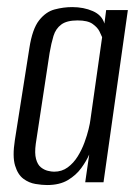

<svg xmlns="http://www.w3.org/2000/svg" viewBox="-20 -524 402 552"><path d="M115.3 8Q101.1 8 82.1 4.9Q63.1 1.8 47.2 -10.1Q31.2 -22 23.3 -48.1Q15.4 -74.2 22.7 -121L64.5 -386Q72.9 -440.7 92.4 -465.5Q111.9 -490.3 137.2 -496.9Q162.5 -503.6 187.6 -503.6Q220.5 -503.6 246.8 -492.1Q273.2 -480.5 280.2 -456.2L285.2 -495H347.6L277.6 0H225L236.5 -79.8Q228.5 -61.3 213.8 -41Q199.1 -20.7 175.3 -6.3Q151.4 8 115.3 8ZM135.5 -30.4Q157.9 -30.4 174.7 -42.8Q191.5 -55.2 203.3 -74.2Q215.1 -93.2 222.8 -114.2Q230.5 -135.2 234.7 -152.7Q238.9 -170.2 239.9 -179.3L273.6 -417.1Q271.6 -422.4 266 -433.7Q260.5 -445 246.4 -455.1Q232.4 -465.3 202.8 -465.3Q172 -465.3 156.1 -453.4Q140.2 -441.6 133.8 -420.8Q127.4 -399.9 122.6 -371.8L82.9 -110.9Q79.1 -83.5 83.6 -67Q88.1 -50.4 97.6 -42.9Q107.2 -35.4 117.6 -32.9Q128.1 -30.4 135.5 -30.4Z"/></svg>

Font: Alumni Sans SC Thin
Style: Italic
Weight: 100
Italic angle: -8°
Designer: Robert E. Leuschke
Foundry: Robert E. Leuschke
Version: Version 1.016